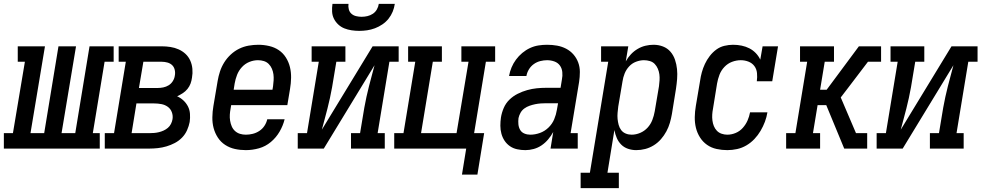

<svg xmlns="http://www.w3.org/2000/svg" viewBox="-67 -770 5087 995"><path d="M-47 0V-80H0L62 -450H25V-530H166L91 -80H162L236 -530H327L252 -80H323L397 -530H522V-450H475L414 -80H450V0Z M476 0V-80H524L585 -450H548V-530H771Q794 -530 816.5 -526.5Q839 -523 859 -514Q879 -505 894.5 -490.5Q910 -476 919 -456Q928 -436 930 -413Q932 -390 928 -368Q926 -352 920.5 -337Q915 -322 904.5 -309Q894 -296 880 -287Q866 -278 851 -271Q869 -263 883.5 -249.5Q898 -236 907 -218.5Q916 -201 917.5 -180Q919 -159 916 -138Q912 -117 902.5 -95.5Q893 -74 876.5 -57Q860 -40 839 -29Q818 -18 796 -11.5Q774 -5 751.5 -2.5Q729 0 708 0ZM653 -314H750Q764 -314 779 -317Q794 -320 807 -328Q820 -336 828.5 -349.5Q837 -363 839 -378Q842 -393 838.5 -408Q835 -423 825 -432.5Q815 -442 800.5 -446Q786 -450 771 -450H676ZM615 -80H708Q720 -80 732 -81Q744 -82 756.5 -85Q769 -88 781 -93.5Q793 -99 803 -107.5Q813 -116 819 -128Q825 -140 827 -152Q830 -171 823.5 -188.5Q817 -206 802.5 -216.5Q788 -227 769.5 -230.5Q751 -234 732 -234H640Z M1207 8Q1178 8 1150.5 2Q1123 -4 1100 -19Q1077 -34 1062 -57Q1047 -80 1040 -106.5Q1033 -133 1033.5 -162.5Q1034 -192 1039 -221L1061 -351Q1065 -375 1073 -399.5Q1081 -424 1095 -446.5Q1109 -469 1129 -487.5Q1149 -506 1172.5 -517.5Q1196 -529 1221.5 -533.5Q1247 -538 1272 -538Q1300 -538 1328 -531.5Q1356 -525 1378 -510Q1400 -495 1414.5 -472Q1429 -449 1435.5 -422.5Q1442 -396 1441.5 -367Q1441 -338 1436 -309L1422 -225H1131L1128 -207Q1125 -192 1124 -176Q1123 -160 1125.5 -144.5Q1128 -129 1134 -115Q1140 -101 1151 -91Q1162 -81 1176.5 -76.5Q1191 -72 1207 -72Q1225 -72 1243 -76.5Q1261 -81 1277 -91.5Q1293 -102 1303.5 -118Q1314 -134 1318 -152H1408Q1400 -119 1382 -88Q1364 -57 1336.5 -34Q1309 -11 1275 -1.5Q1241 8 1207 8ZM1144 -305H1345L1348 -323Q1350 -338 1351 -354Q1352 -370 1350 -385Q1348 -400 1342 -414Q1336 -428 1325.5 -438.5Q1315 -449 1300.5 -453.5Q1286 -458 1270 -458Q1270 -458 1270 -458Q1270 -458 1270 -458Q1247 -458 1225 -449Q1203 -440 1186.5 -422Q1170 -404 1161.5 -382Q1153 -360 1149 -337Z M1476 0V-80H1524L1585 -450H1548V-530H1723V-450H1676L1654 -318Q1649 -290 1643 -262.5Q1637 -235 1630 -207.5Q1623 -180 1615.5 -152.5Q1608 -125 1601 -98L1864 -530H1999V-450H1951L1890 -80H1927V0H1752V-80H1799L1821 -212Q1826 -240 1832 -267.5Q1838 -295 1845 -322.5Q1852 -350 1859.5 -377.5Q1867 -405 1874 -432L1611 0ZM1795 -610Q1775 -610 1755 -613Q1735 -616 1717.5 -623Q1700 -630 1686 -643Q1672 -656 1663.5 -673Q1655 -690 1654 -710Q1653 -730 1656 -750H1739Q1737 -736 1740.5 -722Q1744 -708 1754 -699Q1764 -690 1778 -686.5Q1792 -683 1807 -683Q1822 -683 1837 -686.5Q1852 -690 1865 -698.5Q1878 -707 1886 -721Q1894 -735 1896 -750H1979Q1976 -729 1968 -709.5Q1960 -690 1946.5 -673Q1933 -656 1914.5 -643.5Q1896 -631 1876 -623.5Q1856 -616 1835.5 -613Q1815 -610 1795 -610Z M2327 135 2349 0H1976V-80H2024L2085 -450H2048V-530H2223V-450H2176L2115 -80H2299L2361 -450H2324V-530H2499V-450H2451L2390 -80H2442L2407 135Z M2656 8H2655Q2655 8 2655 8Q2655 8 2655 8Q2634 8 2613 3.5Q2592 -1 2575.5 -12.5Q2559 -24 2548 -40.5Q2537 -57 2531.5 -77Q2526 -97 2526 -118.5Q2526 -140 2529 -161Q2533 -186 2543.5 -210.5Q2554 -235 2573 -253.5Q2592 -272 2616 -284Q2640 -296 2665 -303Q2690 -310 2714.5 -312.5Q2739 -315 2764 -315H2838L2845 -358Q2849 -377 2847 -396.5Q2845 -416 2834.5 -430.5Q2824 -445 2806 -451.5Q2788 -458 2768 -458Q2751 -458 2733 -453.5Q2715 -449 2699.5 -438Q2684 -427 2674 -410.5Q2664 -394 2661 -376H2571Q2575 -399 2584 -420.5Q2593 -442 2607 -461Q2621 -480 2639.5 -495.5Q2658 -511 2679.5 -521Q2701 -531 2723.5 -534.5Q2746 -538 2768 -538Q2795 -538 2820 -533.5Q2845 -529 2867 -517.5Q2889 -506 2905 -487.5Q2921 -469 2929.5 -446Q2938 -423 2938 -397Q2938 -371 2934 -345L2890 -80H2927V0H2786L2800 -86Q2789 -66 2774 -48Q2759 -30 2740 -17Q2721 -4 2699 2Q2677 8 2656 8ZM2681 -72Q2706 -72 2731 -81Q2756 -90 2775.5 -109Q2795 -128 2805 -152Q2815 -176 2819 -201L2825 -235H2764Q2750 -235 2735.5 -234Q2721 -233 2706.5 -230Q2692 -227 2677.5 -222Q2663 -217 2650.5 -208Q2638 -199 2630.5 -185.5Q2623 -172 2620 -158Q2618 -142 2619.5 -126Q2621 -110 2628.5 -97Q2636 -84 2650.5 -78Q2665 -72 2681 -72Z M2942 205V125H2990L3085 -450H3048V-530H3189L3176 -452Q3187 -472 3202.5 -488.5Q3218 -505 3237.5 -516.5Q3257 -528 3278 -533Q3299 -538 3320 -538Q3346 -538 3369 -529Q3392 -520 3407.5 -502Q3423 -484 3431 -460.5Q3439 -437 3441.5 -412Q3444 -387 3442 -361Q3440 -335 3436 -309L3415 -179Q3411 -156 3404.5 -133.5Q3398 -111 3386.5 -89.5Q3375 -68 3358.5 -49Q3342 -30 3321 -17Q3300 -4 3277 2Q3254 8 3230 8Q3208 8 3187.5 1Q3167 -6 3152.5 -20.5Q3138 -35 3129.5 -54.5Q3121 -74 3117 -96L3081 125H3140V205ZM3206 -72Q3229 -72 3251 -81.5Q3273 -91 3289 -108.5Q3305 -126 3313.5 -148Q3322 -170 3326 -193L3348 -323Q3350 -338 3351 -354Q3352 -370 3350 -385Q3348 -400 3342 -414Q3336 -428 3326 -438.5Q3316 -449 3301 -453.5Q3286 -458 3270 -458Q3250 -458 3229 -450Q3208 -442 3193 -425.5Q3178 -409 3170 -389Q3162 -369 3159 -348L3137 -218Q3135 -202 3133.5 -185.5Q3132 -169 3133.5 -153.5Q3135 -138 3139 -123Q3143 -108 3152 -96Q3161 -84 3175.5 -78Q3190 -72 3206 -72Z M3702 8Q3674 8 3646.5 2Q3619 -4 3597 -19.5Q3575 -35 3560.5 -58Q3546 -81 3539.5 -107.5Q3533 -134 3533.5 -163Q3534 -192 3539 -221L3561 -351Q3564 -373 3570 -395Q3576 -417 3586 -438.5Q3596 -460 3611 -479.5Q3626 -499 3645 -513Q3664 -527 3687 -532.5Q3710 -538 3732 -538Q3755 -538 3776.5 -533.5Q3798 -529 3816.5 -519.5Q3835 -510 3849.5 -495Q3864 -480 3873 -461L3885 -530H3965L3935 -349H3855Q3858 -370 3856 -391Q3854 -412 3842.5 -427.5Q3831 -443 3812 -450.5Q3793 -458 3772 -458Q3749 -458 3726.5 -449.5Q3704 -441 3687 -423Q3670 -405 3661.5 -382.5Q3653 -360 3649 -337L3628 -207Q3625 -192 3624 -176.5Q3623 -161 3625 -145.5Q3627 -130 3632.5 -116.5Q3638 -103 3648 -92.5Q3658 -82 3672.5 -77Q3687 -72 3702 -72Q3724 -72 3745.5 -81Q3767 -90 3782.5 -107.5Q3798 -125 3807 -145.5Q3816 -166 3820 -188H3910Q3906 -163 3897 -139Q3888 -115 3874.5 -92Q3861 -69 3842.5 -49.5Q3824 -30 3801 -16.5Q3778 -3 3752.5 2.5Q3727 8 3702 8Z M4007 0V-80H4055L4116 -450H4079V-530H4255V-450H4207L4183 -305H4217L4384 -530H4465L4457 -485L4465 -530H4499V-450H4431L4326 -312L4290 -265L4369 -80H4427V0H4377L4384 -45L4377 0H4308L4215 -225H4170L4146 -80H4183V0Z M4476 0V-80H4524L4585 -450H4548V-530H4723V-450H4676L4654 -318Q4649 -290 4643 -262.5Q4637 -235 4630 -207.5Q4623 -180 4615.5 -152.5Q4608 -125 4601 -98L4864 -530H4999V-450H4951L4890 -80H4927V0H4752V-80H4799L4821 -212Q4826 -240 4832 -267.5Q4838 -295 4845 -322.5Q4852 -350 4859.5 -377.5Q4867 -405 4874 -432L4611 0Z"/></svg>

Font: Iosevka Slab Medium Oblique
Style: Regular
Weight: 500
Italic angle: -9°
Monospace: yes
Designer: Belleve Invis
Foundry: Belleve Invis
Version: Version 11.1.1; ttfautohint (v1.8.3)